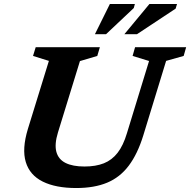

<svg xmlns="http://www.w3.org/2000/svg" viewBox="-20 -936 958 968"><path d="M272 -267.5Q254 -208.5 264.2 -170.5Q274.5 -132.5 310.5 -114.5Q346.5 -96.5 406 -96.5Q463 -96.5 503.8 -112.8Q544.5 -129 573 -165.8Q601.5 -202.5 620 -264.5L731.5 -628.5L648.5 -654L661 -698H918.5L906 -654L817.5 -629L702.5 -253.5Q673.5 -159.5 629.2 -100.8Q585 -42 520.2 -15Q455.5 12 364.5 12Q261 12 195.5 -20.5Q130 -53 110 -119Q90 -185 120.5 -285.5L226.5 -629L146.5 -654L160 -698H483.5L470.5 -654L383 -628ZM607 -763.5 733.5 -916H872.5L865.5 -892.5L670.5 -763.5ZM458.5 -763.5 534 -916H660L654.5 -895.5L514.5 -763.5Z"/></svg>

Font: Newsreader 9pt SemiBold
Style: Italic
Weight: 600
Italic angle: -17°
Designer: Hugues Gentile
Foundry: Production Type
Version: Version 1.003